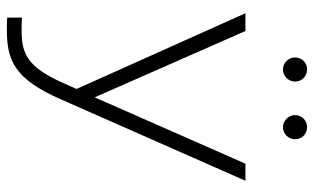

<svg xmlns="http://www.w3.org/2000/svg" viewBox="-202 -544 936 573"><g transform="rotate(90 266.5 -258.0)"><path d="M33 145V189C46 190 58 190 70 190C161 190 216 167 276 31L520 -522H469L271 -72L73 -522H20L246 -18L230 18C182 128 142 146 72 146C60 146 47 146 33 145ZM360 -634C380 -634 396 -650 396 -670C396 -691 380 -706 360 -706C341 -706 324 -691 324 -670C324 -650 341 -634 360 -634ZM188 -634C207 -634 224 -650 224 -670C224 -691 207 -706 188 -706C168 -706 152 -691 152 -670C152 -650 168 -634 188 -634Z"/></g></svg>

Font: Chess Sans Light
Style: Regular
Weight: 300
Designer: Wolf Bōese
Foundry: Wolf Bōese
Version: Version 7.223;Glyphs 3.3 (3306)